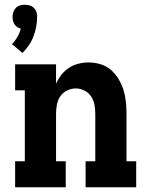

<svg xmlns="http://www.w3.org/2000/svg" viewBox="-20 -792 640 812"><path d="M75 -568 31 -605Q44 -619 53.5 -635.5Q63 -652 68 -671Q60 -673 53 -677.5Q46 -682 41.5 -689Q37 -696 35 -704Q33 -712 33 -721Q33 -731 36.5 -741Q40 -751 47 -758.5Q54 -766 64.5 -769Q75 -772 85 -772Q95 -772 105.5 -769Q116 -766 123.5 -758.5Q131 -751 134 -741Q137 -731 137 -721Q137 -699 133 -678.5Q129 -658 121.5 -638Q114 -618 102 -600.5Q90 -583 75 -568ZM44 0V-110H85V-410H44V-520H217V-438Q226 -458 239.5 -475.5Q253 -493 271.5 -505Q290 -517 311.5 -522.5Q333 -528 354 -528Q380 -528 405 -520.5Q430 -513 449 -496.5Q468 -480 481.5 -457.5Q495 -435 502.5 -410.5Q510 -386 512.5 -361Q515 -336 515 -310V-110H556V0H342V-110H383V-310Q383 -329 379.5 -348.5Q376 -368 365.5 -384Q355 -400 337 -409Q319 -418 300 -418Q281 -418 263 -409Q245 -400 234.5 -384Q224 -368 220.5 -348.5Q217 -329 217 -310V-110H258V0Z"/></svg>

Font: Iosevka Etoile Extrabold
Style: Regular
Weight: 800
Designer: Belleve Invis
Foundry: Belleve Invis
Version: Version 22.1.2; ttfautohint (v1.8.4)